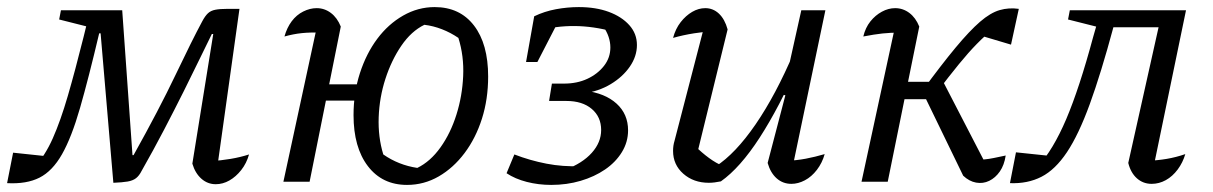

<svg xmlns="http://www.w3.org/2000/svg" viewBox="-57 -513 3423 542"><path d="M552 7Q529 7 511.5 -8.5Q494 -24 486 -51L545 -417H541Q528 -391 508 -349.5Q488 -308 462 -256Q436 -204 406 -146.5Q376 -89 343 -31Q336 -17 327 -10Q318 -3 303 -0.5Q288 2 263 3L227 -419H223Q193 -292 169 -208.5Q145 -125 118 -77.5Q91 -30 54.5 -11.5Q18 7 -37 4L-20 -82L84 -71L40 -41Q70 -73 92 -122.5Q114 -172 134.5 -242.5Q155 -313 179 -409L193 -466L209 -433L110 -458L115 -484H288L317 -75H320Q392 -204 438.5 -301.5Q485 -399 514 -453Q522 -468 530 -475.5Q538 -483 551 -485.5Q564 -488 585 -488H619L554 -24L538 -58Q567 -60 594 -64.5Q621 -69 646 -77Q639 -52 624 -33Q609 -14 590.5 -3.5Q572 7 552 7Z M1092 9Q1022 9 981.5 -44Q941 -97 941 -188Q941 -251 959 -306.5Q977 -362 1008 -403.5Q1039 -445 1081 -469Q1123 -493 1170 -493Q1241 -493 1281 -441Q1321 -389 1321 -297Q1321 -233 1303.5 -178Q1286 -123 1254.5 -81Q1223 -39 1181.5 -15Q1140 9 1092 9ZM743 0 842 -458 853 -421Q819 -422 795 -419.5Q771 -417 746 -410Q753 -435 766.5 -453Q780 -471 799 -480.5Q818 -490 837 -490Q859 -490 877 -476.5Q895 -463 905 -438L817 0ZM822 -229 831 -275H995L986 -229ZM1121 -39Q1158 -57 1186.5 -97Q1215 -137 1231.5 -189.5Q1248 -242 1250.5 -298.5Q1253 -355 1237 -406Q1215 -421 1190.5 -430.5Q1166 -440 1141 -443Q1104 -425 1076 -384Q1048 -343 1031 -290.5Q1014 -238 1012 -182Q1010 -126 1025 -77Q1068 -47 1121 -39Z M1499 9Q1463 9 1430 0.5Q1397 -8 1373 -24L1395 -77Q1439 -60 1485.5 -51Q1532 -42 1581 -44L1539 -34Q1587 -52 1613.5 -81.5Q1640 -111 1640 -146Q1640 -183 1613.5 -205.5Q1587 -228 1542 -228H1493L1501 -277H1535Q1572 -277 1601 -290.5Q1630 -304 1648 -327Q1666 -350 1666 -379Q1666 -394 1661 -409Q1656 -424 1646 -438L1673 -424Q1618 -439 1565.5 -439.5Q1513 -440 1461 -426L1451 -467Q1480 -481 1512.5 -487Q1545 -493 1577 -493Q1625 -493 1661.5 -479.5Q1698 -466 1719.5 -442Q1741 -418 1741 -386Q1741 -354 1721 -325Q1701 -296 1667 -275.5Q1633 -255 1589 -249L1594 -257Q1651 -250 1683.5 -220.5Q1716 -191 1716 -145Q1716 -112 1698.5 -83.5Q1681 -55 1651 -34.5Q1621 -14 1582 -2.5Q1543 9 1499 9ZM1428 -338 1451 -467 1527 -468 1460 -338Z M1997 -430 1911 -79 1905 -101Q1924 -82 1944.5 -67Q1965 -52 1983 -45L1963 -43Q2019 -79 2076 -162Q2133 -245 2184 -365L2196 -334Q2170 -272 2142.5 -219.5Q2115 -167 2087.5 -124.5Q2060 -82 2032.5 -51Q2005 -20 1978 -1Q1959 3 1944 3Q1901 3 1872 -22.5Q1843 -48 1843 -87Q1843 -102 1847 -115L1936 -458L1968 -426Q1934 -424 1902.5 -419Q1871 -414 1843 -406Q1850 -432 1864.5 -450.5Q1879 -469 1897 -479.5Q1915 -490 1934 -490Q1956 -490 1972.5 -474.5Q1989 -459 1997 -430ZM2110 -53 2160 -244 2152 -246 2205 -484H2273L2177 -25L2162 -59Q2191 -60 2217.5 -65Q2244 -70 2271 -78Q2264 -53 2249 -33.5Q2234 -14 2215 -4Q2196 6 2177 6Q2153 6 2135.5 -9.5Q2118 -25 2110 -53Z M2662 -17 2546 -256 2600 -293 2735 -32 2697 -63Q2710 -62 2722 -63Q2734 -64 2748.5 -67Q2763 -70 2782 -74Q2778 -47 2765.5 -29Q2753 -11 2735.5 -2.5Q2718 6 2698.5 2.5Q2679 -1 2662 -17ZM2375 0 2474 -458 2486 -421Q2457 -421 2434 -418.5Q2411 -416 2380 -410Q2386 -435 2400 -452.5Q2414 -470 2432.5 -480Q2451 -490 2470 -490Q2492 -490 2510 -476.5Q2528 -463 2538 -438L2449 0ZM2466 -233 2476 -282H2593L2583 -233ZM2585 -249 2546 -256Q2601 -331 2640.5 -378.5Q2680 -426 2709.5 -451.5Q2739 -477 2765 -484.5Q2791 -492 2819 -488L2797 -387L2703 -415L2750 -434Q2724 -413 2700.5 -389Q2677 -365 2650 -332Q2623 -299 2585 -249Z M2794 4 2811 -83 2916 -72 2872 -42Q2916 -90 2953 -177Q2990 -264 3029 -409L3048 -475L3069 -430L2958 -458L2963 -484H3291L3242 -436H3086Q3051 -306 3019.5 -219.5Q2988 -133 2955 -83.5Q2922 -34 2883 -14Q2844 6 2794 4ZM3196 -25 3180 -59Q3210 -60 3236.5 -64.5Q3263 -69 3289 -78Q3282 -54 3267.5 -34.5Q3253 -15 3234 -4.5Q3215 6 3194 6Q3170 6 3152.5 -9.5Q3135 -25 3128 -53L3218 -456L3291 -484Z"/></svg>

Font: Piazzolla 24pt
Style: Italic
Weight: 400
Italic angle: -11.3°
Designer: Juan Pablo del Peral
Foundry: Huerta Tipografica
Version: Version 2.005